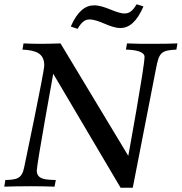

<svg xmlns="http://www.w3.org/2000/svg" viewBox="-20 -871 850 898"><path d="M0 2C25 1 81 0 128 0C165 0 200 1 235 2L241 -29C206 -31 152 -27 152 -73C152 -103 229 -526 229 -526L544 7H601L710 -552C724 -623 732 -636 805 -639L810 -668C793 -667 739 -666 696 -666C653 -666 613 -666 574 -668L569 -639C613 -638 656 -630 656 -605C656 -558 580 -142 580 -142L263 -668C231 -667 199 -666 167 -666C141 -666 115 -667 90 -668L85 -639C149 -636 187 -621 187 -565C187 -535 93 -88 93 -88C82 -33 56 -31 5 -29ZM311 -747 343 -736C361 -768 378 -780 398 -780C445 -780 493 -740 543 -740C584 -740 620 -769 651 -841L619 -851C601 -821 586 -808 563 -808C521 -808 472 -846 420 -846C379 -846 342 -818 311 -747Z"/></svg>

Font: KpRoman
Style: SemiboldItalic
Weight: 600
Italic angle: -11°
Version: Version 0.66